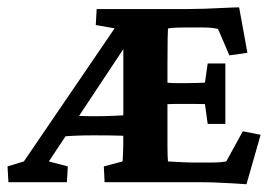

<svg xmlns="http://www.w3.org/2000/svg" viewBox="-40 -484 723 510"><path d="M614.7 5.4Q603 4.4 581.5 3.2Q560.1 2 536.9 1Q513.7 0 495.1 0H237.8L235.8 -42L285.6 -55.2Q287.1 -74.2 287.4 -100.1Q287.6 -126 287.6 -155.8V-389.2L315.4 -395.5L89.8 -55.2L140.1 -42L137.7 0H-17.6L-20 -42L23.4 -55.2L282.7 -435.5L289.6 -404.3L214.4 -417.5L216.8 -460H461.9Q479.5 -460 505.4 -460.9Q531.2 -461.9 556.4 -463.1Q581.5 -464.4 595.2 -464.4L617.2 -343.8L569.3 -336.9L539.1 -407.2Q526.9 -409.7 518.6 -410.4Q510.3 -411.1 500.5 -411.1H460Q443.8 -411.1 429 -410.6Q414.1 -410.2 406.2 -408.2Q405.8 -400.9 405.3 -382.3Q404.8 -363.8 404.8 -310.1V-160.6Q404.8 -115.2 404.8 -95.5Q404.8 -75.7 405.3 -69.1Q405.8 -62.5 406.2 -55.2Q425.3 -54.2 443.4 -53.2Q461.4 -52.2 481 -52.2H506.8Q537.1 -52.2 543.9 -53Q550.8 -53.7 561 -55.2L605 -135.3L652.3 -126ZM118.2 -121.1 136.7 -179.2Q148.4 -178.7 155.8 -177.7Q163.1 -176.8 174.3 -176Q185.5 -175.3 209 -175.3Q237.3 -175.3 260.3 -176.3Q283.2 -177.2 307.1 -179.2V-122.6Q274.4 -124 249.5 -124.3Q224.6 -124.5 209 -124.5Q176.3 -124.5 154.3 -123.3Q132.3 -122.1 118.2 -121.1ZM511.7 -154.8 504.4 -207.5Q499.5 -207.5 486.1 -207.8Q472.7 -208 456.5 -208H429.2Q414.6 -208 402.8 -207.3Q391.1 -206.5 386.2 -206.1V-266.1Q391.1 -265.6 402.8 -264.4Q414.6 -263.2 429.2 -263.2H456.5Q472.7 -263.2 486.1 -263.7Q499.5 -264.2 504.4 -264.6L511.7 -315.4H558.6V-154.8Z"/></svg>

Font: Lateef ExtraBold
Style: Regular
Weight: 800
Designer: SIL International
Foundry: SIL International
Version: Version 4.200